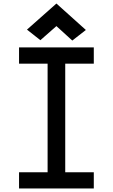

<svg xmlns="http://www.w3.org/2000/svg" viewBox="-20 -1069 640 1089"><path d="M250 0V-800H350V0ZM88 0V-92H512V0ZM88 -708V-800H512V-708ZM390 -839 300 -921 209 -841 133 -901 300 -1049 467 -899Z"/></svg>

Font: Victor Mono
Style: Bold
Weight: 700
Monospace: yes
Designer: Rune Bjørnerås
Version: Version 1.561;gftools[0.9.30]